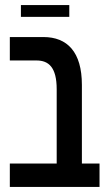

<svg xmlns="http://www.w3.org/2000/svg" viewBox="-20 -742 421 762"><path d="M63 -675H255V-722H63ZM19 0H375V-93H305V-405C305 -536 247 -595 152 -595H19V-502H125C173 -502 205 -475 205 -388V-93H19Z"/></svg>

Font: Noto Sans Hebrew ExtraCondensed Medium
Style: Regular
Weight: 500
Width: 2
Designer: Monotype Design Team
Foundry: Monotype Imaging Inc.
Version: Version 2.004